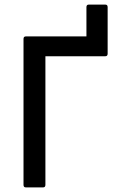

<svg xmlns="http://www.w3.org/2000/svg" viewBox="-20 -813 516 833"><path d="M92 0Q82 0 82 -11V-644Q82 -655 92 -655H355V-782Q355 -793 365 -793H437Q447 -793 447 -782V-580Q447 -569 437 -569H177V-11Q177 0 167 0Z"/></svg>

Font: Sofia Sans Medium
Style: Regular
Weight: 500
Designer: Botio Nikoltchev, Ani Petrova
Foundry: lettersoup
Version: Version 4.101; ttfautohint (v1.8.4.7-5d5b)